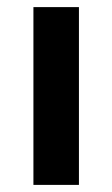

<svg xmlns="http://www.w3.org/2000/svg" viewBox="-20 -520 316 540"><path d="M74 0V-500H202V0Z"/></svg>

Font: Geologica Thin Roman Medium
Style: Regular
Weight: 500
Version: Version 1.010;gftools[0.9.28]